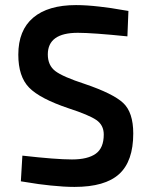

<svg xmlns="http://www.w3.org/2000/svg" viewBox="-20 -724 571 755"><path d="M485 -681 481 -581Q344 -595 286 -595Q168 -595 168 -510Q168 -467 197.5 -444.5Q227 -422 313 -394Q425 -356 464.5 -319Q504 -282 504 -199Q504 -90 448.5 -39.5Q393 11 273 11Q232 11 179.5 5.5Q127 0 94 -6L62 -11L68 -112Q200 -97 263 -97Q325 -97 356.5 -119.5Q388 -142 388 -195Q388 -232 359 -252Q330 -272 250 -298Q137 -336 94.5 -379.5Q52 -423 52 -509Q52 -605 110.5 -654.5Q169 -704 279 -704Q320 -704 371.5 -698Q423 -692 454 -686Z"/></svg>

Font: TypoPRO Titillium Maps
Style: 800 wt
Weight: 800
Designer: Campivisivi
Foundry: Accademia di Belle Arti di Urbino and students of MA course of Visual design
Version: Version 001.001